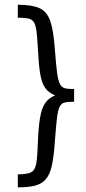

<svg xmlns="http://www.w3.org/2000/svg" viewBox="-20 -651 370 825"><path d="M56.5 154V98.4Q84.7 97.6 101.2 94Q117.7 90.3 126.2 77.8Q134.7 65.3 137.9 37.9Q141.1 10.5 142.7 -37.9Q145.2 -104 152 -144.8Q158.9 -185.5 174.2 -208.1Q189.5 -230.6 216.9 -241.1Q188.7 -252.4 173.8 -273.8Q158.9 -295.2 152.4 -335.5Q146 -375.8 142.7 -443.5Q140.3 -491.1 136.7 -517.7Q133.1 -544.4 125 -556.5Q116.9 -568.5 100.4 -571.8Q83.9 -575 56.5 -575V-630.6Q116.9 -630.6 149.2 -616.1Q181.5 -601.6 195.6 -561.7Q209.7 -521.8 215.3 -444.4Q220.2 -379.8 224.6 -343.5Q229 -307.3 236.7 -291.5Q244.4 -275.8 257.7 -272.2Q271 -268.5 293.5 -268.5H298.4V-213.7H293.5Q270.2 -213.7 256.5 -210.1Q242.7 -206.5 235.5 -190.7Q228.2 -175 224.2 -138.7Q220.2 -102.4 215.3 -37.9Q211.3 22.6 202.8 60.5Q194.4 98.4 177.4 118.5Q160.5 138.7 131.5 146.4Q102.4 154 56.5 154Z"/></svg>

Font: Playfair 5pt SemiExpanded Light
Style: Regular
Weight: 300
Width: 6
Designer: Claus Eggers Sørensen
Foundry: Claus Eggers Sørensen
Version: Version 2.203